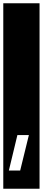

<svg xmlns="http://www.w3.org/2000/svg" viewBox="-32 -937 261 1170"><path d="M-12 213V-917H209V213ZM74 -114 22 102H91L144 -114Z"/></svg>

Font: Zilla Slab Highlight Regular
Style: Regular
Weight: 400
Designer: Typotheque Type Foundry
Foundry: Typotheque type foundry
Version: Version 1.1; 2017; ttfautohint (v1.6)